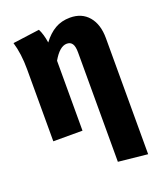

<svg xmlns="http://www.w3.org/2000/svg" viewBox="-141 -640 805 952"><g transform="rotate(-20 261.0 -163.5)"><path d="M475 -391V221L321 205V-372Q321 -404 311.5 -418Q302 -432 283 -432Q245 -432 209 -369V0H55V-381Q55 -462 36 -525L177 -544Q192 -515 199 -469Q228 -508 262.5 -528Q297 -548 342 -548Q404 -548 439.5 -506Q475 -464 475 -391Z"/></g></svg>

Font: Fira Sans Condensed
Style: Bold
Weight: 700
Width: 3
Designer: bBox Type GmbH & Carrois Corporate GbR & Edenspiekermann AG
Foundry: bBox Type GmbH & Carrois Corporate GbR & Edenspiekermann AG
Version: Version 4.301